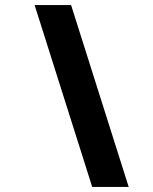

<svg xmlns="http://www.w3.org/2000/svg" viewBox="-20 -740 606 760"><path d="M345 0 117 -720H261.4L489.4 0Z"/></svg>

Font: Kufam
Style: Italic
Weight: 400
Italic angle: -11°
Designer: Artur Schmal
Foundry: Original Type
Version: Version 1.301; ttfautohint (v1.8.3)